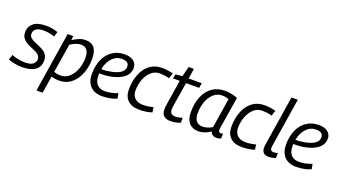

<svg xmlns="http://www.w3.org/2000/svg" viewBox="-82 -1397 4001 2263"><g transform="rotate(20 1918.5 -265.0)"><path d="M-10 -22 11 -86Q42 -73 86.5 -63Q131 -53 175 -53Q245 -53 277 -77Q309 -101 309 -139Q309 -169 291 -188Q273 -207 244.5 -220.5Q216 -234 184 -246.5Q152 -259 123.5 -277Q95 -295 77 -322Q59 -349 59 -392Q59 -461 110.5 -503.5Q162 -546 270 -546Q311 -546 350 -539Q389 -532 417 -520L397 -458Q368 -469 332.5 -476Q297 -483 262 -483Q194 -483 164.5 -459.5Q135 -436 135 -400Q135 -371 153 -353Q171 -335 199.5 -322Q228 -309 260 -296Q292 -283 320.5 -265.5Q349 -248 367 -220.5Q385 -193 385 -151Q385 -72 329 -31Q273 10 169 10Q114 10 69.5 1Q25 -8 -10 -22Z M420 210 538 -540H608L603 -488Q642 -513 680.5 -529.5Q719 -546 766 -546Q910 -546 910 -366Q910 -289 891 -221Q872 -153 836 -101Q800 -49 748.5 -19.5Q697 10 632 10Q601 10 576 6Q551 2 531 -3L497 210ZM626 -53Q673 -53 710.5 -77.5Q748 -102 775 -143.5Q802 -185 816.5 -238Q831 -291 831 -348Q831 -477 731 -477Q699 -477 665.5 -464Q632 -451 599 -428L541 -66Q558 -60 579 -56.5Q600 -53 626 -53Z M1351 -26Q1310 -8 1262.5 1Q1215 10 1168 10Q1072 10 1019.5 -44.5Q967 -99 967 -197Q967 -300 1001.5 -378.5Q1036 -457 1101 -501.5Q1166 -546 1256 -546Q1325 -546 1366 -514.5Q1407 -483 1407 -430Q1407 -357 1345.5 -308Q1284 -259 1175 -241Q1141 -235 1108 -233Q1075 -231 1045 -232Q1045 -219 1045 -205Q1045 -132 1080 -94.5Q1115 -57 1181 -57Q1216 -57 1255.5 -65Q1295 -73 1339 -90ZM1242 -484Q1171 -484 1120 -430.5Q1069 -377 1052 -287Q1077 -286 1104 -288.5Q1131 -291 1157 -296Q1238 -309 1284 -339.5Q1330 -370 1330 -418Q1330 -484 1242 -484Z M1636 10Q1540 10 1489.5 -38.5Q1439 -87 1439 -174Q1439 -282 1473 -366.5Q1507 -451 1570 -498.5Q1633 -546 1720 -546Q1794 -546 1862 -527L1839 -459Q1806 -469 1776 -472.5Q1746 -476 1717 -476Q1659 -476 1614 -437Q1569 -398 1543 -332.5Q1517 -267 1517 -187Q1517 -126 1555 -92.5Q1593 -59 1656 -59Q1693 -59 1724 -64Q1755 -69 1785 -76L1793 -14Q1761 -3 1721 3.5Q1681 10 1636 10Z M2150 -76 2149 -13Q2116 -1 2085 4.5Q2054 10 2025 10Q1973 10 1943 -15Q1913 -40 1913 -97Q1913 -124 1918 -158L1968 -474H1884L1894 -528L1979 -536L2011 -663H2077L2057 -536H2222L2211 -474H2047L1997 -163Q1996 -153 1995 -144Q1994 -135 1994 -127Q1994 -95 2009.5 -77.5Q2025 -60 2064 -60Q2084 -60 2105.5 -64.5Q2127 -69 2150 -76Z M2600 10Q2573 10 2553.5 -3.5Q2534 -17 2526 -42Q2495 -18 2455 -4Q2415 10 2373 10Q2300 10 2258.5 -36.5Q2217 -83 2217 -174Q2217 -288 2252.5 -371.5Q2288 -455 2353.5 -500.5Q2419 -546 2507 -546Q2551 -546 2595 -537.5Q2639 -529 2671 -515Q2651 -392 2638 -311.5Q2625 -231 2617.5 -184.5Q2610 -138 2607 -117.5Q2604 -97 2604 -94Q2604 -58 2634 -58Q2648 -58 2661 -64L2659 -3Q2634 10 2600 10ZM2524 -96 2582 -466Q2550 -483 2498 -483Q2440 -483 2395 -444.5Q2350 -406 2323.5 -339Q2297 -272 2297 -186Q2297 -124 2325 -91Q2353 -58 2403 -58Q2433 -58 2466 -69Q2499 -80 2524 -96Z M2922 10Q2826 10 2775.5 -38.5Q2725 -87 2725 -174Q2725 -282 2759 -366.5Q2793 -451 2856 -498.5Q2919 -546 3006 -546Q3080 -546 3148 -527L3125 -459Q3092 -469 3062 -472.5Q3032 -476 3003 -476Q2945 -476 2900 -437Q2855 -398 2829 -332.5Q2803 -267 2803 -187Q2803 -126 2841 -92.5Q2879 -59 2942 -59Q2979 -59 3010 -64Q3041 -69 3071 -76L3079 -14Q3047 -3 3007 3.5Q2967 10 2922 10Z M3273 -740H3352L3258 -144Q3256 -132 3254.5 -121Q3253 -110 3253 -100Q3253 -84 3261.5 -72.5Q3270 -61 3295 -61Q3307 -61 3319.5 -63Q3332 -65 3346 -69L3345 -6Q3326 1 3303 5.5Q3280 10 3257 10Q3212 10 3191.5 -12.5Q3171 -35 3171 -73Q3171 -84 3172 -96.5Q3173 -109 3175 -119Z M3786 -26Q3745 -8 3697.5 1Q3650 10 3603 10Q3507 10 3454.5 -44.5Q3402 -99 3402 -197Q3402 -300 3436.5 -378.5Q3471 -457 3536 -501.5Q3601 -546 3691 -546Q3760 -546 3801 -514.5Q3842 -483 3842 -430Q3842 -357 3780.5 -308Q3719 -259 3610 -241Q3576 -235 3543 -233Q3510 -231 3480 -232Q3480 -219 3480 -205Q3480 -132 3515 -94.5Q3550 -57 3616 -57Q3651 -57 3690.5 -65Q3730 -73 3774 -90ZM3677 -484Q3606 -484 3555 -430.5Q3504 -377 3487 -287Q3512 -286 3539 -288.5Q3566 -291 3592 -296Q3673 -309 3719 -339.5Q3765 -370 3765 -418Q3765 -484 3677 -484Z"/></g></svg>

Font: Georama
Style: Italic
Weight: 400
Italic angle: -9°
Designer: Jean-Baptiste Levee
Foundry: Production Type
Version: Version 1.000